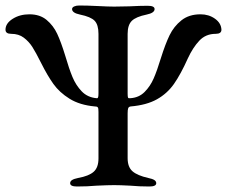

<svg xmlns="http://www.w3.org/2000/svg" viewBox="-20 -674 826 698"><path d="M235 -8Q235 -15 242 -19.5Q249 -24 264 -27Q303 -34 320.5 -49.5Q338 -65 338 -98V-267Q338 -280 336 -283Q334 -286 330.5 -286.5Q327 -287 325 -287Q270 -292 233 -315Q196 -338 174 -369Q152 -400 130 -444Q110 -484 97.5 -503.5Q85 -523 66.5 -537Q48 -551 21 -551Q0 -551 0 -566Q0 -589 26 -605.5Q52 -622 87 -622Q125 -622 149.5 -601.5Q174 -581 188 -551Q202 -521 217 -472Q231 -424 243.5 -394Q256 -364 277 -342Q298 -320 331 -317H333Q336 -317 337 -321.5Q338 -326 338 -335V-551Q338 -584 324 -598.5Q310 -613 271 -621Q242 -627 242 -641Q242 -647 249.5 -650.5Q257 -654 268 -654Q296 -654 336 -652Q374 -650 395 -650L451 -651Q489 -653 517 -653Q542 -653 542 -641Q542 -627 513 -621Q474 -613 459 -598Q444 -583 444 -551V-334Q444 -322 445.5 -319Q447 -316 454 -317Q485 -319 505.5 -339.5Q526 -360 538.5 -388.5Q551 -417 565 -463Q581 -514 596.5 -546Q612 -578 639.5 -600Q667 -622 709 -622Q739 -622 761.5 -606Q784 -590 785 -566Q785 -551 764 -551Q728 -551 704.5 -526Q681 -501 663 -462Q637 -404 612.5 -369Q588 -334 550.5 -313Q513 -292 455 -287Q448 -286 446 -280.5Q444 -275 444 -262V-99Q444 -67 461.5 -51.5Q479 -36 519 -27Q534 -24 541 -19.5Q548 -15 548 -8Q548 4 523 4Q486 4 454 1Q416 -1 395 -1Q373 -1 331 1Q298 4 260 4Q235 4 235 -8Z"/></svg>

Font: EB Garamond Medium
Style: Regular
Weight: 500
Designer: Georg Duffner and Octavio Pardo
Foundry: Georg Duffner
Version: Version 1.000